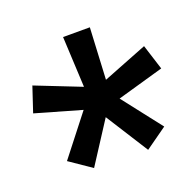

<svg xmlns="http://www.w3.org/2000/svg" viewBox="-85 -801 619 605"><g transform="rotate(-20 224.5 -498.0)"><path d="M62 -339.4 166.5 -473.1 13.2 -517.1 41 -600.6 192.4 -541 184.1 -710.9H273.9L265.1 -538.1L414.1 -596.7L440.9 -512.2L285.2 -467.8L387.2 -336.9L314.5 -285.2L224.1 -427.7L134.8 -289.6Z"/></g></svg>

Font: Roboto SemiBold
Style: Regular
Weight: 600
Designer: Christian Robertson
Foundry: Google
Version: Version 3.009; 2024